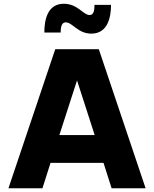

<svg xmlns="http://www.w3.org/2000/svg" viewBox="-20 -1002 820 1022"><path d="M466 -823C553 -823 571 -909 571 -976H483C483 -942 477 -922 457 -922C423 -922 393 -982 320 -982C233 -982 216 -897 216 -829H303C303 -863 310 -883 330 -883C366 -883 394 -823 466 -823ZM206 0 249 -135H531L574 0H755L506 -740H274L25 0ZM390 -574 484 -283H296Z"/></svg>

Font: Be Vietnam Pro ExtraBold
Style: Regular
Weight: 800
Designer: Lam Bao, Tony Le, Vietanh Nguyen
Foundry: Yellow Type Foundry
Version: Version 1.002